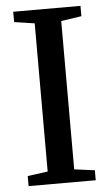

<svg xmlns="http://www.w3.org/2000/svg" viewBox="-53 -779 463 815"><g transform="rotate(-5 178.0 -371.5)"><path d="M121.5 -54.5V-686L35 -699V-743H321.5V-699L234.5 -686V-54L321.5 -42.5V0H35.5V-43Z"/></g></svg>

Font: Merriweather 48pt Medium
Style: Regular
Weight: 500
Version: Version 2.100